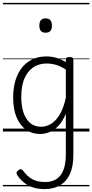

<svg xmlns="http://www.w3.org/2000/svg" viewBox="-20 -909 638 1327"><path d="M288 398Q220 398 173.5 371.5Q127 345 99 301Q93 292 94.5 284Q96 276 107 267Q118 259 125.5 260.5Q133 262 140 271Q167 309 202.5 329Q238 349 292 349Q338 349 369.5 329Q401 309 418 267Q435 225 435 159V-123Q412 -68 382 -37.5Q352 -7 320 5Q288 17 256 17Q202 17 160.5 -12Q119 -41 95 -97Q71 -153 71 -234Q71 -285 80.5 -328.5Q90 -372 109 -407Q128 -442 156 -467Q184 -492 220 -505.5Q256 -519 302 -519Q336 -519 369 -509.5Q402 -500 435 -480V-496Q435 -506 441 -510.5Q447 -515 461 -515Q475 -515 481 -510.5Q487 -506 487 -496V162Q487 241 463.5 293Q440 345 395 371.5Q350 398 288 398ZM265 -33Q299 -33 332 -52.5Q365 -72 392 -116Q419 -160 435 -234V-428Q399 -452 366.5 -461Q334 -470 302 -470Q270 -470 242.5 -460Q215 -450 194 -431Q173 -412 157.5 -384Q142 -356 134.5 -319.5Q127 -283 127 -237Q127 -178 142 -132Q157 -86 187.5 -59.5Q218 -33 265 -33ZM295 -683Q273 -683 262.5 -695Q252 -707 252 -732Q252 -757 262.5 -769.5Q273 -782 295 -782Q317 -782 328 -769.5Q339 -757 339 -732Q339 -707 328 -695Q317 -683 295 -683ZM0 369H598V379H0ZM0 -20H598V0H0ZM0 -505H598V-500H0ZM0 -889H598V-879H0Z"/></svg>

Font: Playwrite HR Lijeva Guides
Style: Regular
Weight: 400
Designer: Veronika Burian, José Scaglione
Foundry: TypeTogether
Version: Version 1.003